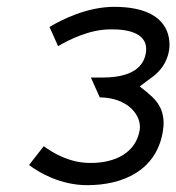

<svg xmlns="http://www.w3.org/2000/svg" viewBox="-20 -560 516 562"><path d="M150 -425C183 -444 242 -474 303 -474C359 -475 416 -461 407 -405C397 -343 329 -333 279 -333H246L272 -275C356 -274 395 -221 389 -180C378 -113 318 -83 245 -83C183 -83 136 -112 108 -132L65 -77C94 -55 157 -18 235 -18C343 -18 439 -63 457 -177C464 -221 451 -253 425 -277C421 -280 420 -282 416 -285C415 -285 414 -287 413 -288L389 -307L421 -331C449 -350 469 -377 475 -413C477 -428 492 -540 314 -540C236 -540 161 -503 125 -481Z"/></svg>

Font: Charger Static
Style: 2Obl
Weight: 1000
Designer: Jasper
Foundry: KineticPlasma Fonts/Cannot Into Space Fonts
Version: Version 1.1